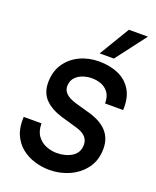

<svg xmlns="http://www.w3.org/2000/svg" viewBox="-173 -1055 952 1168"><g transform="rotate(20 303.5 -471.5)"><path d="M291 12Q241 12 194 -2.5Q147 -17 109.5 -47Q72 -77 51.5 -124.5Q31 -172 35 -238H150Q150 -187 173 -156.5Q196 -126 230 -113Q264 -100 297 -100Q355 -100 396 -126Q437 -152 437 -204Q437 -263 360 -286L253 -317Q181 -339 142 -379.5Q103 -420 103 -486Q103 -557 137 -607.5Q171 -658 227.5 -685Q284 -712 352 -712Q423 -712 478 -687.5Q533 -663 563 -612.5Q593 -562 589 -484H472Q472 -529 453 -554.5Q434 -580 405.5 -590.5Q377 -601 346 -601Q318 -601 290 -592Q262 -583 242.5 -563.5Q223 -544 220 -513Q213 -452 303 -425L405 -396Q557 -351 557 -222Q557 -148 519.5 -96Q482 -44 421 -16Q360 12 291 12ZM337 -759 455 -955H578L429 -759Z"/></g></svg>

Font: Host Grotesk
Style: Bold Italic
Weight: 700
Italic angle: -8°
Designer: Doğukan Karapınar
Foundry: Element Type
Version: Version 1.003; ttfautohint (v1.8.4.7-5d5b)